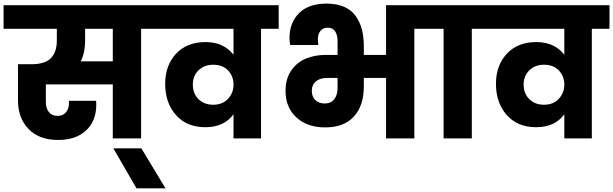

<svg xmlns="http://www.w3.org/2000/svg" viewBox="-37 -769 3407 1067"><path d="M436 -543Q436 -477.5 412.1 -428.2H589.8V-608.9H436ZM-17.1 -608.9V-740.2H845.2V-608.9H747.1V0H589.8V-299.8H217.8V-202.1Q217.8 -168 234.4 -146.5Q251 -125 283.2 -125Q313 -125 329.6 -144.8Q346.2 -164.6 346.2 -195.8V-209H497.1Q498 -200.2 498 -187Q498 -97.2 441.7 -44.2Q385.3 8.8 286.1 8.8Q179.7 8.8 121.3 -52.5Q63 -113.8 63 -210V-412.1H137.2Q213.9 -412.1 246.3 -446.3Q278.8 -480.5 278.8 -543V-608.9Z M721.7 277.8 592.8 55.2H748.5L882.8 277.8Z M1147.5 -187Q1200.2 -187 1230.5 -220.2Q1260.7 -253.4 1260.7 -297.9V-298.8Q1260.7 -345.2 1230.7 -377.2Q1200.7 -409.2 1147.5 -409.2Q1098.1 -409.2 1066.4 -378.4Q1034.7 -347.7 1034.7 -298.8Q1034.7 -249.5 1065.9 -218.3Q1097.2 -187 1147.5 -187ZM1511.7 -608.9H1413.6V0H1260.7V-133.8Q1207.5 -62 1104.5 -62Q1001 -62 940.9 -129.6Q880.9 -197.3 880.9 -303.2Q880.9 -405.3 941.2 -470.2Q1001.5 -535.2 1104.5 -535.2Q1206.1 -535.2 1260.7 -464.8V-608.9H810.5V-740.2H1511.7Z M1766.6 -193.8Q1801.8 -193.8 1820.3 -217.3Q1838.9 -240.7 1838.9 -280.8V-335.9H1780.8Q1742.2 -335.9 1719 -317.1Q1695.8 -298.3 1695.8 -264.2Q1695.8 -231.4 1715.8 -212.6Q1735.8 -193.8 1766.6 -193.8ZM1769.5 -61Q1670.4 -61 1610.1 -116.5Q1549.8 -171.9 1549.8 -264.2Q1549.8 -330.1 1580.8 -376Q1611.8 -421.9 1661.6 -442.9Q1711.4 -463.9 1775.4 -463.9H1838.9V-540Q1838.9 -574.7 1825.4 -595Q1812 -615.2 1783.7 -615.2Q1758.8 -615.2 1744.1 -597.7Q1729.5 -580.1 1729.5 -550.8Q1729.5 -536.1 1732.4 -519H1575.7Q1571.8 -541.5 1571.8 -557.1Q1571.8 -642.6 1624.8 -695.8Q1677.7 -749 1777.8 -749Q1834.5 -749 1875.5 -731Q1916.5 -712.9 1939.9 -679.7Q1963.4 -646.5 1974.1 -605Q1984.9 -563.5 1984.9 -511.2V-463.9H2108.4V-740.2H2364.7V-608.9H2265.6V0H2108.4V-335.9H1984.9V-289.1Q1984.9 -181.6 1929.7 -121.3Q1874.5 -61 1769.5 -61Z M2428.2 0V-608.9H2330.1V-740.2H2683.1V-608.9H2585V0Z M2985.8 -187Q3038.6 -187 3068.8 -220.2Q3099.1 -253.4 3099.1 -297.9V-298.8Q3099.1 -345.2 3069.1 -377.2Q3039.1 -409.2 2985.8 -409.2Q2936.5 -409.2 2904.8 -378.4Q2873 -347.7 2873 -298.8Q2873 -249.5 2904.3 -218.3Q2935.5 -187 2985.8 -187ZM3350.1 -608.9H3252V0H3099.1V-133.8Q3045.9 -62 2942.9 -62Q2839.4 -62 2779.3 -129.6Q2719.2 -197.3 2719.2 -303.2Q2719.2 -405.3 2779.5 -470.2Q2839.8 -535.2 2942.9 -535.2Q3044.4 -535.2 3099.1 -464.8V-608.9H2648.9V-740.2H3350.1Z"/></svg>

Font: SVN-Poppins
Style: Bold
Weight: 700
Designer: Ninad Kale (Devanagari), Jonny Pinhorn (Latin)
Foundry: Indian Type Foundry
Version: Version 3.200;PS 1.000;hotconv 16.6.54;makeotf.lib2.5.65590